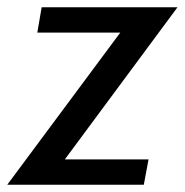

<svg xmlns="http://www.w3.org/2000/svg" viewBox="-49 -510 510 530"><path d="M283 -420H54L66 -490H441L130 -70H361L348 0H-29Z"/></svg>

Font: Cabin
Style: Italic
Weight: 400
Italic angle: -7°
Designer: Pablo Impallari
Foundry: Pablo Impallari. http://www.impallari.com Igino Marini. http://www.ikern.com
Version: Version 2.200